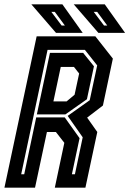

<svg xmlns="http://www.w3.org/2000/svg" viewBox="-40 -868 598 888"><path d="M-19.5 0 129.5 -700H401L482 -597L436 -380L363 -324L410 -257.5L355 0H213.5L257.5 -207.5L218.5 -257.5H177L122 0ZM58 -62H72L127.5 -325H259.5L328 -229L292.5 -62H306.5L342.5 -233L273 -332L375 -404.5L409.5 -565.5L352.5 -637.5H180ZM130.5 -339 191 -623.5H344.5L394.5 -561.5L362 -409L262.5 -339ZM207 -399H268L305 -430L326 -528L302 -558.5H241ZM538.5 -716H415L301 -848H444.5ZM456 -750 409.5 -813H393.5L441 -750ZM342.5 -716H219L105 -848H248.5ZM260 -750 213.5 -813H197.5L245 -750Z"/></svg>

Font: Tourney Condensed Regular
Style: Bold Italic
Weight: 700
Width: 3
Italic angle: -12°
Designer: Tyler Finck
Foundry: Etcetera Type Co
Version: Version 1.010; ttfautohint (v1.8.3)